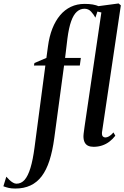

<svg xmlns="http://www.w3.org/2000/svg" viewBox="-154 -837 718 1109"><path d="M123 -569Q130.5 -626 148.2 -671.2Q166 -716.5 192.8 -748.5Q219.5 -780.5 255.2 -797.5Q291 -814.5 334.5 -814.5Q361.5 -814.5 381.8 -811Q402 -807.5 418.5 -800L397 -735Q387.5 -753 372.2 -769.8Q357 -786.5 334 -786.5Q309 -786.5 289.8 -769.2Q270.5 -752 257 -714.2Q243.5 -676.5 235.5 -615L222 -502.5H313L307 -458.5H216L159.5 -39.5Q149.5 35 131.8 90Q114 145 87 180.8Q60 216.5 22 234.2Q-16 252 -65 252Q-88 252 -103.2 248.5Q-118.5 245 -134.5 239L-117.5 183.5Q-110 192.5 -100 202Q-90 211.5 -79.2 217.8Q-68.5 224 -59 224Q-31.5 224 -12 202Q7.5 180 21.8 133.5Q36 87 45.5 14.5L108 -458.5H42L45 -473L114 -502.5ZM435 -72Q434 -55.5 439.8 -49.2Q445.5 -43 454.5 -43Q464 -43 475.8 -49.5Q487.5 -56 501.5 -72L512 -53Q497 -33.5 478 -19Q459 -4.5 436 3.2Q413 11 386.5 11Q368.5 11 355.2 5Q342 -1 335 -14.8Q328 -28.5 328 -51Q328 -56 329 -64.2Q330 -72.5 331.5 -83.5Q333 -94.5 334.5 -106L431.5 -765L363.5 -780.5L366 -795L531 -817L544 -806Z"/></svg>

Font: Merriweather 144pt Medium
Style: Italic
Weight: 500
Italic angle: -7.8°
Version: Version 2.101